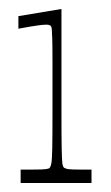

<svg xmlns="http://www.w3.org/2000/svg" viewBox="-20 -816 247 428"><path d="M26 -408V-438Q34 -438 41.5 -438Q49 -438 54 -438Q76 -438 82 -439Q88 -440 90 -441Q93 -444 94.5 -452Q96 -460 96.5 -486Q97 -512 97 -569Q97 -637 97 -674.5Q97 -712 96.5 -729Q96 -746 95.5 -750.5Q95 -755 94 -757Q92 -761 83 -761Q76 -761 62 -759Q48 -757 21 -752V-780L117 -796Q117 -737 117 -679Q117 -621 117 -569Q117 -512 117.5 -486Q118 -460 119 -452Q120 -444 123 -442Q126 -440 132 -439Q138 -438 157 -438Q162 -438 169.5 -438Q177 -438 184 -438V-408Z"/></svg>

Font: Ojuju ExtraLight
Style: Regular
Weight: 200
Designer: Chisaokwu Joboson, Mirko Velimirovic
Foundry: Udi Foundry
Version: Version 1.000